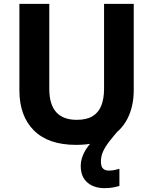

<svg xmlns="http://www.w3.org/2000/svg" viewBox="-20 -734 787 986"><path d="M498.3 95.4Q498.3 122 509.4 132Q520.5 142.1 539.1 142.1Q553.6 142.1 568.8 139Q583.9 135.9 593.2 133V220.8Q577.9 225.4 559.7 228.8Q541.4 232.2 517.1 232.2Q461.7 232.2 428.2 202.8Q394.6 173.5 394.6 117.6Q394.6 89.9 406.9 60.9Q419.3 31.9 443.5 3.3Q467.7 -25.4 502.4 -51.6L593.4 -70.5Q563.4 -35.9 541.9 -8.3Q520.4 19.3 509.4 43.8Q498.3 68.4 498.3 95.4ZM666.8 -271.5Q666.8 -187.8 634.4 -124.3Q602 -60.8 536.2 -25.4Q470.4 10 370.5 10Q228.4 10 154 -64.3Q79.6 -138.7 79.6 -269.9V-714H233.1V-277.8Q233.1 -197.6 268.6 -158.1Q304.1 -118.6 374.3 -118.6Q424.1 -118.6 454.8 -136.9Q485.5 -155.3 500 -191Q514.4 -226.7 514.4 -278.8V-714H666.8Z"/></svg>

Font: Noto Sans Khmer
Style: Regular
Weight: 400
Designer: Danh Hong and the Monotype Design Team
Foundry: Monotype Imaging Inc.
Version: Version 2.003